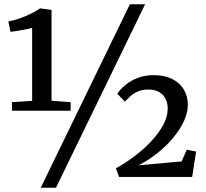

<svg xmlns="http://www.w3.org/2000/svg" viewBox="-20 -835 970 906"><path d="M131.7 -359.2V-703.4Q122.4 -700.8 102 -696.6Q81.5 -692.5 60.6 -689Q39.8 -685.5 29.4 -684.8L19.5 -733.7Q47 -739.1 75.3 -749.1Q103.6 -759.2 128.3 -771.6Q153 -784 169.4 -795.6L223.2 -787.9V-359.6L313.5 -352.8V-312.5H36.4V-352.8ZM592.9 -815H664.8L244.1 51H172.2ZM526.9 -40.9Q572.6 -65.9 616.1 -98.8Q659.6 -131.8 694.6 -169.5Q729.6 -207.3 750.5 -246.1Q771.3 -285 771.3 -321.7Q771.3 -364.3 747 -388.4Q722.7 -412.5 680.2 -412.5Q651.1 -412.5 630 -403.1Q609 -393.6 594.4 -380.2Q579.8 -366.7 569.2 -355.4L533.5 -392.6Q548.1 -414.6 572.4 -434.6Q596.7 -454.6 630.3 -467.5Q663.9 -480.3 706.3 -480.3Q756.6 -480.3 792.4 -462.3Q828.3 -444.2 847.3 -412.7Q866.4 -381.2 866.4 -340.9Q866.4 -304.1 848.3 -264.5Q830.3 -225 798.3 -186.2Q766.4 -147.5 724.4 -113.8Q682.5 -80.2 634.2 -55.1L836.9 -73.3L861.5 -128.6L905.4 -119.8L886.8 0H541.9Z"/></svg>

Font: Merriweather Light
Style: Regular
Weight: 300
Designer: Eben Sorkin
Foundry: Eben Sorkin
Version: Version 2.100